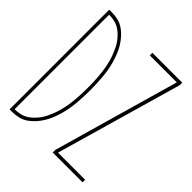

<svg xmlns="http://www.w3.org/2000/svg" viewBox="-200 -868 1001 1001"><g transform="rotate(45 300.0 -367.5)"><path d="M349 0V-19L548 -716H349V-735H569V-716L369 -19H569V0ZM31 0V-735H49Q73 -735 96 -729.5Q119 -724 138.5 -710.5Q158 -697 173.5 -679.5Q189 -662 201.5 -641.5Q214 -621 222.5 -599Q231 -577 237.5 -554.5Q244 -532 248 -508.5Q252 -485 254 -461.5Q256 -438 257 -414.5Q258 -391 258 -368Q258 -344 257 -320.5Q256 -297 254 -273.5Q252 -250 248 -226.5Q244 -203 237.5 -180.5Q231 -158 222.5 -136Q214 -114 201.5 -93.5Q189 -73 173.5 -55.5Q158 -38 138.5 -24.5Q119 -11 96 -5.5Q73 0 49 0ZM49 -19Q67 -19 85.5 -22.5Q104 -26 120 -35Q136 -44 149.5 -57Q163 -70 174 -84.5Q185 -99 193 -115.5Q201 -132 208 -149.5Q215 -167 220 -185Q225 -203 228.5 -221Q232 -239 234 -257Q236 -275 237.5 -293.5Q239 -312 239.5 -330.5Q240 -349 240 -368Q240 -386 239.5 -404.5Q239 -423 237.5 -441.5Q236 -460 234 -478Q232 -496 228.5 -514Q225 -532 220 -550Q215 -568 208 -585.5Q201 -603 193 -619.5Q185 -636 174 -650.5Q163 -665 149.5 -678Q136 -691 120 -700Q104 -709 85.5 -712.5Q67 -716 49 -716Z"/></g></svg>

Font: Iosevka SS04 Thin Extended
Style: Regular
Weight: 100
Width: 7
Monospace: yes
Designer: Belleve Invis
Foundry: Belleve Invis
Version: Version 19.0.0; ttfautohint (v1.8.4)